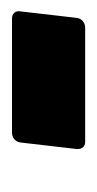

<svg xmlns="http://www.w3.org/2000/svg" viewBox="61 -798 165 328"><g transform="rotate(-90 144.0 -634.5)"><path d="M65 -572H260C269 -572 276 -578 277 -587L288 -682C290 -691 284 -697 276 -697H81C72 -697 65 -691 64 -682L53 -587C52 -578 57 -572 65 -572Z"/></g></svg>

Font: Barlow Condensed Black
Style: Italic
Weight: 900
Width: 3
Italic angle: -7°
Designer: Jeremy Tribby
Foundry: Tribby Type
Version: Version 1.422;hotconv 1.0.109;makeotfexe 2.5.65596